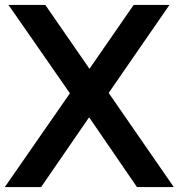

<svg xmlns="http://www.w3.org/2000/svg" viewBox="-28 -760 726 780"><path d="M528.5 0 334 -283.5 256 -381 6.5 -740H156L335.5 -480.5L413.5 -382.5L678 0ZM-8.5 0 256 -381 335.5 -480.5 515 -740H660.5L413.5 -382.5L334 -283.5L139 0Z"/></svg>

Font: Encode Sans SC SemiBold
Style: Regular
Weight: 600
Version: Version 3.002